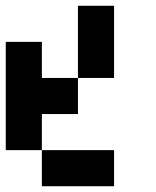

<svg xmlns="http://www.w3.org/2000/svg" viewBox="-20 -520 540 665"><path d="M375 -500V-250H250V-500ZM125 -375V-250H250V-125H125V0H0V-375ZM375 0V125H125V0Z"/></svg>

Font: Bytesized
Style: Regular
Weight: 400
Monospace: yes
Designer: baltdev
Version: Version 1.000